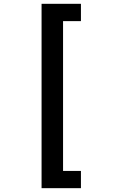

<svg xmlns="http://www.w3.org/2000/svg" viewBox="-20 -839 640 1017"><path d="M408.7 -727.1H314V66.4H408.7V157.7H200.2V-818.8H408.7Z"/></svg>

Font: TypoPRO Roboto Mono
Style: Regular
Weight: 500
Designer: Google
Version: Version 2.000986; 2015; ttfautohint (v1.3)